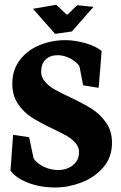

<svg xmlns="http://www.w3.org/2000/svg" viewBox="-20 -791 520 822"><path d="M215.8 -646 287.6 -656.2 380.4 -761.7 310.5 -768.6 269.5 -729H264.6L221.2 -770.5L121.1 -753.4ZM459.5 -179.7Q459.5 -230.5 433.8 -266.6Q408.2 -302.7 372.6 -325.2Q336.9 -347.7 279.3 -375Q236.3 -395 212.4 -408.9Q188.5 -422.9 172.4 -441.7Q156.2 -460.4 156.2 -484.4Q156.2 -518.1 175.5 -536.4Q194.8 -554.7 226.6 -554.7Q254.4 -554.7 281.5 -540.3Q308.6 -525.9 320.3 -506.8L335.9 -425.8L402.3 -415Q404.3 -438.5 409.7 -502.9Q415 -567.4 415 -572.3Q392.1 -592.8 346.4 -606Q300.8 -619.1 259.8 -619.1Q201.7 -619.1 149.7 -597.9Q97.7 -576.7 65.2 -534.4Q32.7 -492.2 32.7 -432.6Q32.7 -381.3 57.4 -345.5Q82 -309.6 116 -288.1Q149.9 -266.6 205.1 -240.2Q244.1 -221.7 266.4 -208.7Q288.6 -195.8 303.5 -178.5Q318.4 -161.1 318.4 -138.7Q318.4 -115.2 305.9 -98.1Q293.5 -81.1 272.9 -72Q252.4 -63 229.5 -63Q197.3 -63 168 -76.9Q138.7 -90.8 124 -112.3L104.5 -203.6L36.1 -213.9L24.9 -60.5Q47.4 -29.3 99.4 -8.8Q151.4 11.7 217.3 11.7Q272 11.7 328.1 -9.5Q384.3 -30.8 421.9 -74Q459.5 -117.2 459.5 -179.7Z"/></svg>

Font: Neuton
Style: Bold
Weight: 700
Designer: Brian M Zick
Foundry: Brian M Zick
Version: Version 1.560